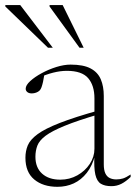

<svg xmlns="http://www.w3.org/2000/svg" viewBox="-52 -710 523 740"><path d="M330.5 -285V-270Q247 -245.5 197.5 -225.2Q148 -205 123.8 -186.8Q99.5 -168.5 92 -148.8Q84.5 -129 84.5 -106Q84.5 -64 110.2 -40.8Q136 -17.5 180.5 -17.5Q216 -17.5 246 -34.2Q276 -51 294 -78.2Q312 -105.5 312 -136.5V-331Q312 -380.5 287.8 -408.8Q263.5 -437 205.5 -437Q181 -437 153 -430Q125 -423 88.5 -407L119 -423Q116.5 -407 113.8 -394.5Q111 -382 108 -373.8Q105 -365.5 100.5 -361Q95.5 -356 87.2 -353Q79 -350 70.5 -350Q59.5 -350 53.2 -355.2Q47 -360.5 47 -368Q47 -381.5 64.5 -397.5Q82 -413.5 108.8 -428Q135.5 -442.5 165.2 -451.8Q195 -461 220 -461Q269.5 -461 297.2 -446.2Q325 -431.5 336.5 -404.2Q348 -377 348 -340V-76.5Q348 -54.5 354 -41.8Q360 -29 371 -23.8Q382 -18.5 396 -18.5Q410 -18.5 422 -22.2Q434 -26 451.5 -37.5V-28Q433.5 -10.5 415.8 -1.5Q398 7.5 377.5 7.5Q352 7.5 336.8 -1.8Q321.5 -11 315.5 -37Q309.5 -63 312 -113L315 -114Q304 -71 282.5 -43.8Q261 -16.5 232.2 -3.2Q203.5 10 169.5 10Q114 10 80 -18.2Q46 -46.5 46 -102Q46 -128 55.2 -150Q64.5 -172 93 -193Q121.5 -214 178.5 -236.2Q235.5 -258.5 330.5 -285ZM151.5 -526H133L-31.5 -685V-690.5H26ZM270.5 -526H254.5L139 -685V-690.5H189.5Z"/></svg>

Font: Newsreader 36pt ExtraLight
Style: Regular
Weight: 250
Designer: Hugues Gentile
Foundry: Production Type
Version: Version 1.003